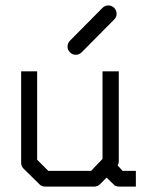

<svg xmlns="http://www.w3.org/2000/svg" viewBox="-20 -739 580 708"><path d="M373 -84 349 -60Q340 -51 328 -51H146Q134 -51 126 -59L67 -117Q58 -126 58 -138V-476H117V-150L158 -109H316L358 -153V-476H418V-141Q418 -139 414 -129L432 -109H481V-51H420Q405 -51 399 -59ZM229 -567Q229 -580 238 -589L358 -710Q367 -719 379 -719Q392 -719 401 -710Q410 -701 410 -688Q410 -676 401 -667L281 -546Q272 -537 259 -537Q247 -537 238 -546Q229 -555 229 -567Z"/></svg>

Font: 3270 Nerd Font
Style: Regular
Weight: 400
Monospace: yes
Version: Version 3.0.1;Nerd Fonts 3.3.0